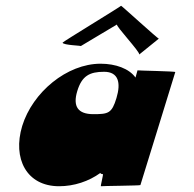

<svg xmlns="http://www.w3.org/2000/svg" viewBox="-20 -670 674 666"><path d="M197 -522C199 -513 264 -512 260 -510C260 -510 392 -589 386 -585C380 -581 466 -490 463 -481L531 -536C530 -533 400 -652 400 -650C400 -648 196 -524 197 -522ZM57 -233C93 -350 212 -449 329 -449C381 -449 428 -432 450 -401L457 -426C457 -425 589 -423 588 -420C587 -417 468 -30 467 -28C466 -26 332 -25 330 -24C328 -23 339 -66 337 -66C333 -66 329 -67 328 -70C288 -41 237 -24 185 -24C72 -24 23 -120 57 -233ZM248 -354C232 -301 250 -274 304 -274C356 -274 368 -277 384 -330C400 -383 391 -421 341 -421C291 -421 264 -407 248 -354Z"/></svg>

Font: Drag You Down
Style: Regular
Weight: 400
Designer: Robert Jablonski
Foundry: Cannot Into Space Fonts
Version: Version 0.97